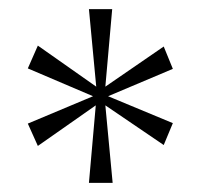

<svg xmlns="http://www.w3.org/2000/svg" viewBox="-20 -780 445 421"><path d="M175 -379H227L211 -549L339 -462L359 -510L217 -569L359 -629L339 -678L211 -590L226 -760H175L191 -590L63 -680L41 -630L184 -569L41 -509L63 -460L190 -549Z"/></svg>

Font: Noto Serif Myanmar SemiCondensed ExtraLight
Style: Regular
Weight: 200
Width: 4
Designer: Ben Mitchell and the Monotype Design Team
Foundry: Monotype Imaging Inc.
Version: Version 2.106